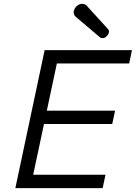

<svg xmlns="http://www.w3.org/2000/svg" viewBox="-20 -969 700 989"><path d="M537.1 -818.4Q541.5 -813.5 541.5 -808.1Q541.5 -794.9 532.2 -785.2Q520.5 -772.5 510.3 -772.5Q500 -772.5 494.6 -776.9L368.7 -883.8Q357.4 -895.5 360.1 -910.4Q362.8 -925.3 373 -935.5Q387.2 -949.2 402.1 -949.2Q417 -949.2 425.8 -940.4ZM210 -710.9H659.7L645.5 -642.1H272.9L221.2 -398.9H572.8L558.1 -330.1H206.5L150.9 -68.8H523.4L508.8 0H59.1Z"/></svg>

Font: Tuffy
Style: Italic
Weight: 400
Italic angle: -12°
Designer: Thatcher Ulrich, Karoly Barta and Michael Everson
Version: Version 001.271